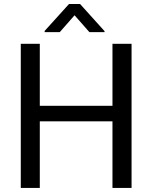

<svg xmlns="http://www.w3.org/2000/svg" viewBox="-20 -927 753 947"><path d="M82.5 0ZM628.9 0H534.7V-328.6H176.3V0H82.5V-710.9H176.3V-405.3H534.7V-710.9H628.9ZM495.6 -773.4V-768.6H420.9L347.7 -851.6L274.9 -768.6H200.2V-774.4L320.3 -907.2H375Z"/></svg>

Font: Roboto
Style: Regular
Weight: 400
Designer: Google
Version: Version 2.134; 2016; ttfautohint (v1.6)